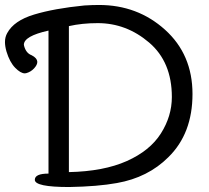

<svg xmlns="http://www.w3.org/2000/svg" viewBox="-55 -738 841 772"><path d="M223 14Q85 14 85 -15Q85 -40 140 -40V-615Q41 -593 41 -558L42 -553Q50 -524 72 -516Q94 -505 95 -489Q95 -477 82 -463Q69 -449 51 -444L45 -443Q28 -443 6 -465.5Q-16 -488 -29 -531Q-35 -552 -35 -569Q-35 -589 -26 -605Q1 -655 82 -679.5Q163 -704 284 -716Q317 -718 343 -718Q498 -718 608.5 -618.5Q719 -519 719 -360Q719 -201 622 -106Q540 -24 415 -2Q338 12 223 14ZM222 -46Q362 -49 455 -90.5Q548 -132 592 -201.5Q636 -271 636 -348Q636 -489 544.5 -567Q453 -645 338 -645Q275 -645 222 -633Z"/></svg>

Font: ToneOZ-Pinyin-WenKai-Medium
Style: Medium
Weight: 700
Designer: Fontworks Inc.
Foundry: ToneOZ
Version: Version 0.240331